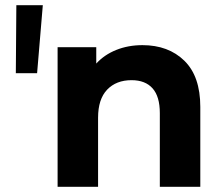

<svg xmlns="http://www.w3.org/2000/svg" viewBox="-20 -720 860 740"><path d="M43 -700H145L123 -438H41ZM752 -308V0H596V-284Q596 -348 568 -379.5Q540 -411 487 -411Q428 -411 393 -374.5Q358 -338 358 -266V0H202V-538H351V-475Q382 -509 428 -527.5Q474 -546 529 -546Q629 -546 690.5 -486Q752 -426 752 -308Z"/></svg>

Font: Montserrat-Bold
Style: Bold
Weight: 700
Version: Version 7.200